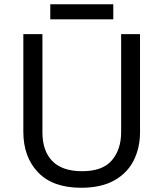

<svg xmlns="http://www.w3.org/2000/svg" viewBox="-20 -875 771 905"><path d="M640 -252Q640 -178 610 -118.5Q580 -59 518.5 -24.5Q457 10 362 10Q229 10 159.5 -62.5Q90 -135 90 -254V-714H180V-251Q180 -164 226.5 -116Q273 -68 367 -68Q464 -68 507.5 -119.5Q551 -171 551 -252V-714H640ZM514 -855V-784H217V-855Z"/></svg>

Font: Noto Sans Lydian
Style: Regular
Weight: 400
Designer: Monotype Design Team
Foundry: Monotype Imaging Inc.
Version: Version 2.002; ttfautohint (v1.8.4.7-5d5b)